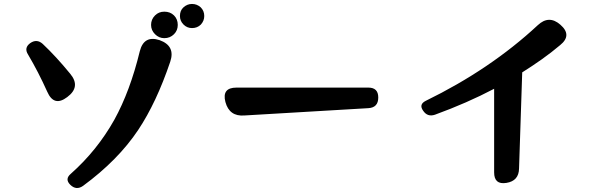

<svg xmlns="http://www.w3.org/2000/svg" viewBox="-20 -883 3040 971"><path d="M336 52Q306 23 338 -4Q471 -122 558 -277Q638 -422 687 -624Q708 -706 787 -680Q868 -651 841 -571Q771 -364 679 -226Q577 -73 400 57Q366 81 336 52ZM219 -419Q196 -470 172 -516.5Q148 -563 122 -607Q100 -641 133 -665Q166 -688 196 -661Q263 -598 335 -510Q390 -444 320 -392Q253 -341 219 -419ZM811 -690Q784 -690 764 -710Q744 -730 744 -757Q744 -785 764 -805Q783 -824 811 -824Q841 -824 860 -805Q879 -786 879 -757Q879 -729 860 -710Q840 -690 811 -690ZM951 -741Q926 -741 908 -759Q890 -777 890 -802Q890 -830 908 -846Q927 -863 951 -863Q976 -863 995 -846Q1013 -828 1013 -802Q1013 -778 996 -759Q978 -741 951 -741Z M1120 -367Q1101 -440 1176 -440H1843Q1893 -440 1893 -390Q1893 -339 1843 -336L1216 -299Q1140 -293 1120 -367Z M2479 -434Q2342 -362 2180 -303Q2142 -290 2120 -323Q2097 -355 2133 -373Q2459 -532 2699 -755Q2756 -809 2814 -758Q2875 -705 2813 -655Q2768 -617 2720 -583Q2672 -549 2621 -517L2605 -31Q2604 32 2541 42Q2479 52 2479 -11Z"/></svg>

Font: MaokenZhuyuanTi
Style: Regular
Weight: 400
Designer: Fontworks Inc & LongZhuTi team: ZERO子、时光羊、荆南、频凡、刘鹏、Little White Dog、帆影Magmeta、奈白不弍、白日月球、ChaoTawei、雨三（排名不分先后）
Version: Version 1.000; 20230222